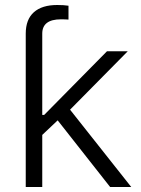

<svg xmlns="http://www.w3.org/2000/svg" viewBox="-20 -752 568 772"><path d="M83.5 0V-616.7Q83.5 -673.8 116.2 -702.9Q148.9 -731.9 210 -731.9Q237.3 -731.9 255.4 -729V-673.3Q247.6 -673.8 239.3 -674.1Q231 -674.3 225.1 -674.3Q149.9 -674.3 149.9 -616.7V-290H157.7L410.2 -545.9H493.7L261.7 -311L507.8 0H422.9L211.9 -268.1L149.9 -209.5V0Z"/></svg>

Font: Inter Light
Style: Regular
Weight: 300
Designer: Rasmus Andersson
Foundry: rsms
Version: Version 4.000;git-a52131595